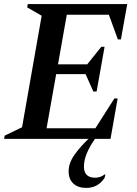

<svg xmlns="http://www.w3.org/2000/svg" viewBox="-27 -680 669 940"><path d="M-7 0 -4 -16 81 -57 177 -603 106 -644 109 -660H596L565 -487H550L506 -608H300L257 -365H400L469 -451H485L446 -232H430L392 -317H248L201 -52H440L533 -198H549L514 0H438Q413 35 398.5 69.5Q384 104 384 136Q384 190 439 190Q450 190 462 186.5Q474 183 485 174H489L485 191Q453 240 395 240Q355 240 332 218.5Q309 197 309 159Q309 119 336.5 79.5Q364 40 406 0Z"/></svg>

Font: Spectral SemiBold
Style: Italic
Weight: 600
Italic angle: -10°
Designer: Jean-Baptiste Levee
Foundry: Production Type
Version: Version 2.001